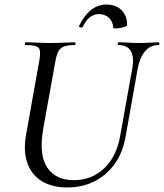

<svg xmlns="http://www.w3.org/2000/svg" viewBox="-20 -811 721 844"><path d="M562 -513Q570 -562 554.5 -587.5Q539 -613 500 -613Q497 -613 497.5 -619Q498 -625 500 -625Q522 -625 544 -623.5Q566 -622 592 -622Q616 -622 638 -623.5Q660 -625 677 -625Q681 -625 680.5 -619Q680 -613 677 -613Q640 -613 617 -585Q594 -557 585 -508L533 -215Q521 -142 484.5 -91Q448 -40 394.5 -13.5Q341 13 276 13Q209 13 164 -14.5Q119 -42 100.5 -93.5Q82 -145 94 -215L153 -546Q161 -589 149.5 -601Q138 -613 93 -613Q89 -613 89.5 -619Q90 -625 92 -625Q115 -625 143 -623.5Q171 -622 200 -622Q233 -622 261 -623.5Q289 -625 309 -625Q312 -625 312 -619Q312 -613 309 -613Q278 -613 261 -606.5Q244 -600 236 -584Q228 -568 223 -539L170 -245Q150 -129 188 -74Q226 -19 304 -19Q384 -19 439 -72Q494 -125 509 -218ZM478 -689Q476 -717 458.5 -733Q441 -749 414 -749Q394 -749 376 -736Q358 -723 344 -693Q340 -688 333 -691Q326 -694 327 -696Q349 -742 379.5 -766.5Q410 -791 447 -791Q491 -791 515 -765.5Q539 -740 539 -702Q539 -697 529.5 -693.5Q520 -690 508 -688Q496 -686 487 -686Q478 -686 478 -689Z"/></svg>

Font: Cormorant Garamond Light Medium
Style: Italic
Weight: 500
Italic angle: -10°
Version: Version 4.001